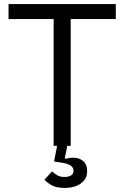

<svg xmlns="http://www.w3.org/2000/svg" viewBox="-20 -718 612 945"><path d="M298 207Q258 207 234 193.5Q210 180 199 166L237 125Q246 136 261 144.5Q276 153 298 153Q317 153 329.5 145.5Q342 138 342 122Q342 108 329 97.5Q316 87 274 81L246 77L261 0H244V-624H22V-698H550V-624H328V0H311L299 61L302 64Q312 61 322 59.5Q332 58 341 58Q370 58 389.5 75Q409 92 409 124Q409 152 393.5 170.5Q378 189 353 198Q328 207 298 207Z"/></svg>

Font: IBM Plex Sans
Style: Regular
Weight: 400
Designer: Mike Abbink, Paul van der Laan, Pieter van Rosmalen
Foundry: Bold Monday
Version: Version 3.201